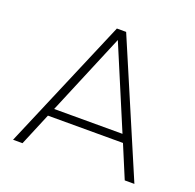

<svg xmlns="http://www.w3.org/2000/svg" viewBox="-119 -792 931 916"><g transform="rotate(20 346.5 -334.0)"><path d="M39 0 323 -668H370L655 0H606L537 -165H156L87 0ZM173 -205H520L346 -618Z"/></g></svg>

Font: Gantari ExtraLight
Style: Regular
Weight: 250
Designer: Anugrah Pasau
Foundry: Lafontype
Version: Version 1.000